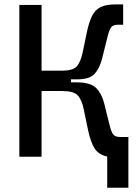

<svg xmlns="http://www.w3.org/2000/svg" viewBox="-20 -716 626 877"><path d="M68.4 0V-693.4H169.9V-393.1H264.2Q312 -393.1 330.1 -412.4Q348.1 -431.6 357.4 -475.6L376 -565.4Q386.2 -614.7 400.4 -643.1Q414.6 -671.4 439.5 -683.6Q464.4 -695.8 506.8 -695.8H542.5V-603H519Q496.6 -603 487.8 -591.3Q479 -579.6 472.2 -552.2L446.3 -448.2Q435.5 -405.3 412.8 -379.4Q390.1 -353.5 331.1 -353.5H304.2V-339.8H331.1Q393.6 -339.8 419.2 -314Q444.8 -288.1 455.6 -245.1L481.4 -141.1Q488.3 -113.8 497.1 -102.1Q505.9 -90.3 528.3 -90.3H566.4V141.6H469.7V-1Q430.2 -9.3 411.6 -38.8Q393.1 -68.4 380.9 -127.9L362.3 -217.8Q353.5 -261.2 334.5 -280.8Q315.4 -300.3 264.2 -300.3H169.9V0Z"/></svg>

Font: CaskaydiaMono NF
Style: Regular
Weight: 400
Designer: Aaron Bell
Foundry: Saja Typeworks
Version: Version 2111.001; ttfautohint (v1.8.4);Nerd Fonts 3.1.1